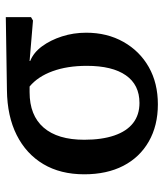

<svg xmlns="http://www.w3.org/2000/svg" viewBox="30 -594 577 678"><g transform="rotate(-90 319.0 -254.5)"><path d="M290 14Q215 14 159 -18Q103 -50 73 -108Q43 -166 43 -246Q43 -330 79 -390.5Q115 -451 181.5 -484.5Q248 -518 340 -519L598 -523V-434L586 -427L443 -439V-437Q473 -425 495 -395Q517 -365 530 -324.5Q543 -284 543 -239Q543 -165 510.5 -107.5Q478 -50 421.5 -18Q365 14 290 14ZM295 -51Q359 -51 392.5 -99Q426 -147 426 -237Q426 -306 407 -358Q388 -410 353 -439H333Q251 -439 208 -389.5Q165 -340 165 -246Q165 -184 180 -140Q195 -96 224 -73.5Q253 -51 295 -51Z"/></g></svg>

Font: Literata 18pt Medium
Style: Regular
Weight: 500
Designer: Latin by Veronika Burian and Jose Scaglione. Greek by Irene Vlachou. Cyrillic by Vera Evstafieva.
Foundry: TypeTogether
Version: Version 3.103;gftools[0.9.29]